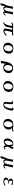

<svg xmlns="http://www.w3.org/2000/svg" viewBox="4636 -5207 728 10040"><g transform="rotate(90 5000.0 -187.0)"><path d="M789 -101Q789 -80 774 -61.5Q759 -43 735.5 -28.5Q712 -14 688 -5.5Q664 3 646 3Q613 3 592.5 -14.5Q572 -32 563 -63Q535 -32 500.5 -15.5Q466 1 423 1Q375 1 346.5 -24.5Q318 -50 304 -94H303Q300 -80 294 -48Q288 -16 280.5 21Q273 58 266 87Q259 116 254 124Q244 139 228 148Q212 157 193 157Q180 157 165.5 146.5Q151 136 151 122Q151 103 161 70.5Q171 38 186 -1.5Q201 -41 218 -81Q235 -121 249.5 -156Q264 -191 272 -213Q282 -242 288 -272Q294 -302 300 -332Q308 -373 314.5 -415Q321 -457 325 -499H443Q429 -430 414 -361.5Q399 -293 385 -224Q381 -202 378 -180.5Q375 -159 375 -137Q375 -122 381.5 -99.5Q388 -77 401.5 -59.5Q415 -42 434 -42Q460 -42 481.5 -58.5Q503 -75 519.5 -100.5Q536 -126 547 -153.5Q558 -181 563 -203Q568 -227 571.5 -252Q575 -277 579 -301L613 -500H734Q714 -410 694.5 -320Q675 -230 660 -138Q657 -121 655 -103.5Q653 -86 653 -68Q653 -58 656.5 -53Q660 -48 671 -48Q690 -48 708.5 -61.5Q727 -75 738 -89Q744 -97 750 -105.5Q756 -114 768 -114Q773 -114 781 -110Q789 -106 789 -101Z M1841 -153Q1841 -146 1838.5 -140Q1836 -134 1831 -128Q1791 -76 1732.5 -40Q1674 -4 1606 -4Q1545 -4 1510.5 -25.5Q1476 -47 1476 -115Q1476 -129 1478 -142Q1480 -155 1482 -168Q1495 -242 1508.5 -315Q1522 -388 1536 -461Q1514 -461 1491.5 -461.5Q1469 -462 1446 -462Q1438 -424 1430 -385.5Q1422 -347 1414 -309Q1400 -241 1384 -189.5Q1368 -138 1335 -97Q1302 -56 1238 -19Q1219 -8 1195.5 1.5Q1172 11 1149 11Q1143 11 1137 8Q1131 5 1131 -2Q1131 -7 1134 -10Q1144 -14 1155 -20Q1166 -26 1175 -32Q1220 -67 1248.5 -118Q1277 -169 1293.5 -228Q1310 -287 1319.5 -346.5Q1329 -406 1338 -459Q1312 -458 1285 -453.5Q1258 -449 1235 -435Q1219 -425 1204 -413Q1189 -401 1168 -401Q1166 -401 1163 -403Q1160 -405 1160 -408Q1160 -421 1173 -441.5Q1186 -462 1202.5 -479.5Q1219 -497 1231 -501Q1249 -508 1272.5 -508.5Q1296 -509 1315 -509Q1396 -509 1476.5 -507Q1557 -505 1638 -505Q1663 -505 1688 -506.5Q1713 -508 1738 -510Q1760 -512 1782.5 -514Q1805 -516 1827 -516Q1829 -516 1832.5 -515Q1836 -514 1836 -510V-508L1816 -457Q1807 -449 1793 -449Q1777 -449 1762 -450.5Q1747 -452 1731 -453Q1695 -456 1658 -456Q1637 -381 1617 -305Q1597 -229 1586 -151Q1585 -145 1584.5 -138.5Q1584 -132 1584 -126Q1584 -101 1594 -77.5Q1604 -54 1634 -54Q1661 -54 1689 -71.5Q1717 -89 1741.5 -112.5Q1766 -136 1782 -155Q1785 -159 1788 -162Q1791 -165 1794 -168Q1800 -174 1809 -174Q1817 -174 1829 -168.5Q1841 -163 1841 -153Z M2659 -288Q2659 -320 2650.5 -353.5Q2642 -387 2624 -416Q2606 -445 2579 -463Q2552 -481 2514 -481Q2469 -481 2436.5 -456Q2404 -431 2383 -392Q2362 -353 2351.5 -310Q2341 -267 2341 -230Q2341 -198 2349 -163.5Q2357 -129 2374 -99.5Q2391 -70 2418.5 -52Q2446 -34 2484 -34Q2531 -34 2564 -58.5Q2597 -83 2618 -122Q2639 -161 2649 -205Q2659 -249 2659 -288ZM2787 -287Q2787 -195 2747 -129.5Q2707 -64 2637.5 -29.5Q2568 5 2479 5Q2404 5 2344 -20Q2284 -45 2249 -97Q2214 -149 2214 -230Q2214 -322 2253 -387Q2292 -452 2361.5 -486.5Q2431 -521 2520 -521Q2594 -521 2654.5 -495.5Q2715 -470 2751 -418Q2787 -366 2787 -287Z M3682 -281Q3682 -323 3667.5 -366Q3653 -409 3622.5 -438Q3592 -467 3543 -467Q3501 -467 3469.5 -443.5Q3438 -420 3417 -383Q3396 -346 3386 -305Q3376 -264 3376 -228Q3376 -197 3384 -164.5Q3392 -132 3408.5 -104Q3425 -76 3451.5 -58.5Q3478 -41 3514 -41Q3558 -41 3589.5 -64.5Q3621 -88 3641.5 -125Q3662 -162 3672 -203.5Q3682 -245 3682 -281ZM3803 -279Q3803 -192 3767.5 -128.5Q3732 -65 3667.5 -30.5Q3603 4 3516 4Q3452 4 3400 -20Q3348 -44 3315 -102H3314Q3304 -45 3296 13Q3288 71 3283 129L3164 131Q3172 69 3183 6.5Q3194 -56 3207 -117Q3222 -190 3244.5 -259.5Q3267 -329 3303.5 -385Q3340 -441 3399 -474.5Q3458 -508 3546 -508Q3618 -508 3676.5 -483Q3735 -458 3769 -407Q3803 -356 3803 -279Z M4659 -288Q4659 -320 4650.5 -353.5Q4642 -387 4624 -416Q4606 -445 4579 -463Q4552 -481 4514 -481Q4469 -481 4436.5 -456Q4404 -431 4383 -392Q4362 -353 4351.5 -310Q4341 -267 4341 -230Q4341 -198 4349 -163.5Q4357 -129 4374 -99.5Q4391 -70 4418.5 -52Q4446 -34 4484 -34Q4531 -34 4564 -58.5Q4597 -83 4618 -122Q4639 -161 4649 -205Q4659 -249 4659 -288ZM4787 -287Q4787 -195 4747 -129.5Q4707 -64 4637.5 -29.5Q4568 5 4479 5Q4404 5 4344 -20Q4284 -45 4249 -97Q4214 -149 4214 -230Q4214 -322 4253 -387Q4292 -452 4361.5 -486.5Q4431 -521 4520 -521Q4594 -521 4654.5 -495.5Q4715 -470 4751 -418Q4787 -366 4787 -287Z M5764 -443Q5764 -439 5764 -435.5Q5764 -432 5763 -428Q5756 -378 5742 -319.5Q5728 -261 5704.5 -204Q5681 -147 5646.5 -99.5Q5612 -52 5564.5 -23.5Q5517 5 5455 5Q5421 5 5387 -5.5Q5353 -16 5330.5 -40Q5308 -64 5308 -104Q5308 -112 5308.5 -121Q5309 -130 5310 -138Q5316 -206 5322.5 -274Q5329 -342 5329 -410Q5329 -424 5324.5 -438.5Q5320 -453 5302 -453Q5297 -453 5283.5 -446.5Q5270 -440 5256 -440Q5251 -440 5245.5 -442Q5240 -444 5240 -450Q5240 -461 5254.5 -470.5Q5269 -480 5290 -487Q5311 -494 5329.5 -497.5Q5348 -501 5357 -501Q5402 -501 5416 -480Q5430 -459 5430 -418Q5430 -374 5425.5 -330.5Q5421 -287 5416 -244Q5412 -210 5408 -175Q5404 -140 5404 -105Q5404 -80 5418 -56.5Q5432 -33 5461 -33Q5485 -33 5508 -51Q5531 -69 5550.5 -95.5Q5570 -122 5585 -149.5Q5600 -177 5607 -196Q5619 -228 5629.5 -268.5Q5640 -309 5646 -350.5Q5652 -392 5652 -425Q5652 -452 5637 -462.5Q5622 -473 5599 -480Q5604 -506 5627 -517Q5650 -528 5673 -528Q5714 -528 5739 -507Q5764 -486 5764 -443Z M6633 -289Q6633 -321 6625 -355Q6617 -389 6599.5 -418Q6582 -447 6555.5 -465Q6529 -483 6491 -483Q6447 -483 6415 -457.5Q6383 -432 6362 -392.5Q6341 -353 6331 -309.5Q6321 -266 6321 -230Q6321 -199 6329 -165Q6337 -131 6353.5 -101.5Q6370 -72 6397 -53.5Q6424 -35 6461 -35Q6507 -35 6540 -60Q6573 -85 6593.5 -124Q6614 -163 6623.5 -207Q6633 -251 6633 -289ZM6863 -518Q6863 -511 6857 -503Q6841 -475 6820 -462Q6799 -449 6766 -449Q6739 -449 6712.5 -454Q6686 -459 6660 -463Q6704 -430 6729.5 -386.5Q6755 -343 6755 -287Q6755 -194 6715.5 -129.5Q6676 -65 6607 -31.5Q6538 2 6447 2Q6375 2 6319 -25Q6263 -52 6230.5 -104Q6198 -156 6198 -230Q6198 -321 6235.5 -386Q6273 -451 6340.5 -486Q6408 -521 6497 -521Q6558 -521 6619.5 -510Q6681 -499 6745 -499Q6766 -499 6781 -507Q6796 -515 6810 -523Q6824 -531 6839 -531Q6846 -531 6854.5 -529.5Q6863 -528 6863 -518Z M7563 -272Q7563 -292 7562 -312.5Q7561 -333 7558 -352Q7556 -365 7553.5 -387.5Q7551 -410 7546 -433.5Q7541 -457 7530 -473Q7519 -489 7501 -489Q7488 -489 7478 -484.5Q7468 -480 7457 -472Q7415 -441 7387.5 -392.5Q7360 -344 7347 -289.5Q7334 -235 7334 -183Q7334 -169 7338 -149Q7342 -129 7350 -109Q7358 -89 7371 -76Q7384 -63 7402 -63Q7423 -63 7448 -80.5Q7473 -98 7496.5 -124.5Q7520 -151 7536.5 -178Q7553 -205 7558 -224Q7561 -236 7562 -248Q7563 -260 7563 -272ZM7801 -93Q7801 -88 7799.5 -85Q7798 -82 7795 -77Q7770 -48 7740 -32.5Q7710 -17 7671 -17Q7641 -17 7622 -32.5Q7603 -48 7592.5 -72Q7582 -96 7576 -121H7575Q7536 -72 7490.5 -45Q7445 -18 7380 -18Q7300 -18 7259.5 -66.5Q7219 -115 7219 -191Q7219 -253 7239.5 -312Q7260 -371 7298.5 -418Q7337 -465 7390.5 -493Q7444 -521 7510 -521Q7571 -521 7601 -485Q7631 -449 7641 -393Q7652 -426 7662 -459Q7672 -492 7682 -526L7778 -499Q7762 -448 7739 -400Q7728 -376 7716 -352.5Q7704 -329 7692 -306Q7682 -287 7672 -269Q7662 -251 7655 -231Q7652 -224 7652 -213Q7652 -204 7656 -180.5Q7660 -157 7666.5 -130Q7673 -103 7682.5 -84Q7692 -65 7702 -65Q7718 -65 7731.5 -76Q7745 -87 7756.5 -98.5Q7768 -110 7779 -110Q7785 -110 7793 -104.5Q7801 -99 7801 -93Z M8789 -101Q8789 -80 8774 -61.5Q8759 -43 8735.5 -28.5Q8712 -14 8688 -5.5Q8664 3 8646 3Q8613 3 8592.5 -14.5Q8572 -32 8563 -63Q8535 -32 8500.5 -15.5Q8466 1 8423 1Q8375 1 8346.5 -24.5Q8318 -50 8304 -94H8303Q8300 -80 8294 -48Q8288 -16 8280.5 21Q8273 58 8266 87Q8259 116 8254 124Q8244 139 8228 148Q8212 157 8193 157Q8180 157 8165.5 146.5Q8151 136 8151 122Q8151 103 8161 70.5Q8171 38 8186 -1.5Q8201 -41 8218 -81Q8235 -121 8249.5 -156Q8264 -191 8272 -213Q8282 -242 8288 -272Q8294 -302 8300 -332Q8308 -373 8314.5 -415Q8321 -457 8325 -499H8443Q8429 -430 8414 -361.5Q8399 -293 8385 -224Q8381 -202 8378 -180.5Q8375 -159 8375 -137Q8375 -122 8381.5 -99.5Q8388 -77 8401.5 -59.5Q8415 -42 8434 -42Q8460 -42 8481.5 -58.5Q8503 -75 8519.5 -100.5Q8536 -126 8547 -153.5Q8558 -181 8563 -203Q8568 -227 8571.5 -252Q8575 -277 8579 -301L8613 -500H8734Q8714 -410 8694.5 -320Q8675 -230 8660 -138Q8657 -121 8655 -103.5Q8653 -86 8653 -68Q8653 -58 8656.5 -53Q8660 -48 8671 -48Q8690 -48 8708.5 -61.5Q8727 -75 8738 -89Q8744 -97 8750 -105.5Q8756 -114 8768 -114Q8773 -114 8781 -110Q8789 -106 8789 -101Z M9688 -84Q9688 -71 9675.5 -62Q9663 -53 9652 -47Q9609 -23 9565 -12.5Q9521 -2 9471 -2Q9444 -2 9409 -7.5Q9374 -13 9340.5 -26Q9307 -39 9285 -62Q9263 -85 9263 -120Q9263 -164 9287.5 -194.5Q9312 -225 9348.5 -245.5Q9385 -266 9420 -279Q9397 -289 9372.5 -303Q9348 -317 9332 -338Q9316 -359 9316 -388Q9316 -401 9320 -413Q9324 -425 9331 -435Q9350 -464 9379 -478.5Q9408 -493 9441 -498.5Q9474 -504 9505 -504Q9517 -504 9541.5 -501Q9566 -498 9592.5 -491Q9619 -484 9638 -473Q9657 -462 9657 -446Q9657 -434 9640.5 -424Q9624 -414 9613 -414Q9600 -414 9590 -421Q9586 -423 9583.5 -427Q9581 -431 9578 -435Q9566 -449 9550 -459.5Q9534 -470 9514 -470Q9474 -470 9449.5 -445Q9425 -420 9425 -380Q9425 -341 9447.5 -316.5Q9470 -292 9510 -292Q9521 -292 9539 -297.5Q9557 -303 9575 -303Q9588 -303 9588 -289Q9588 -266 9572.5 -264Q9557 -262 9540 -262Q9497 -262 9459.5 -252Q9422 -242 9399 -215Q9376 -188 9376 -137Q9376 -88 9410.5 -65.5Q9445 -43 9489 -43Q9524 -43 9555.5 -58Q9587 -73 9614 -87.5Q9641 -102 9660 -102Q9667 -102 9677.5 -97Q9688 -92 9688 -84Z"/></g></svg>

Font: Kaisei Opti
Style: Bold
Weight: 700
Designer: Font-Kai, 金井和夫
Foundry: KAZUO KANAI
Version: Version 5.003